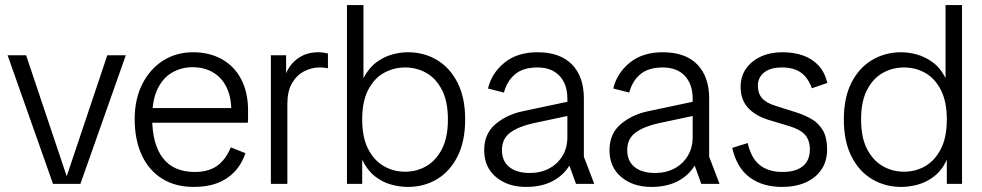

<svg xmlns="http://www.w3.org/2000/svg" viewBox="-20 -725 3873 757"><path d="M189 0 10 -507H83L243 -30L403 -507H476L297 0Z M744 12Q671 12 618.5 -21Q566 -54 538.5 -114.5Q511 -175 511 -255Q511 -334 541 -393.5Q571 -453 623 -486Q675 -519 741 -519Q806 -519 855 -491.5Q904 -464 931 -412.5Q958 -361 958 -290Q958 -275 958 -262Q958 -249 957 -241H554V-299H920L892 -281Q893 -338 874.5 -378Q856 -418 821 -439Q786 -460 739 -460Q696 -460 659.5 -439.5Q623 -419 601.5 -375Q580 -331 580 -260Q580 -157 622 -102Q664 -47 748 -47Q801 -47 835 -70.5Q869 -94 890 -144L948 -121Q932 -76 903.5 -46.5Q875 -17 835.5 -2.5Q796 12 744 12Z M1048 0V-507H1108V-436Q1124 -474 1157 -496.5Q1190 -519 1235 -519Q1245 -519 1255.5 -517.5Q1266 -516 1273 -514V-456Q1263 -458 1256 -458.5Q1249 -459 1240 -459Q1208 -459 1178.5 -443.5Q1149 -428 1131 -396.5Q1113 -365 1113 -316V0Z M1577 -48Q1623 -48 1661 -70Q1699 -92 1722.5 -137.5Q1746 -183 1746 -254Q1746 -325 1722.5 -370.5Q1699 -416 1661 -437.5Q1623 -459 1577 -459Q1532 -459 1493.5 -437.5Q1455 -416 1431.5 -370.5Q1408 -325 1408 -254Q1408 -183 1431.5 -137.5Q1455 -92 1493.5 -70Q1532 -48 1577 -48ZM1348 0V-705H1413V-417Q1434 -457 1463.5 -479Q1493 -501 1525.5 -510Q1558 -519 1588 -519Q1652 -519 1703 -488.5Q1754 -458 1784 -399Q1814 -340 1814 -254Q1814 -168 1784 -108.5Q1754 -49 1703 -18.5Q1652 12 1588 12Q1556 12 1521.5 2.5Q1487 -7 1457.5 -30.5Q1428 -54 1408 -95V0Z M2054 12Q1982 12 1935.5 -27Q1889 -66 1889 -133Q1889 -198 1934 -236Q1979 -274 2044 -287L2261 -333V-277L2082 -239Q2024 -226 1991.5 -202Q1959 -178 1959 -133Q1959 -90 1988 -66.5Q2017 -43 2069 -43Q2112 -43 2145.5 -61Q2179 -79 2198 -111Q2217 -143 2217 -184V-336Q2217 -393 2186 -426Q2155 -459 2099 -459Q2043 -459 2011 -432.5Q1979 -406 1967 -360L1904 -376Q1918 -436 1968.5 -477.5Q2019 -519 2099 -519Q2188 -519 2235 -471Q2282 -423 2282 -337V-107L2323 0H2251L2225 -72Q2200 -32 2157 -10Q2114 12 2054 12Z M2548 12Q2476 12 2429.5 -27Q2383 -66 2383 -133Q2383 -198 2428 -236Q2473 -274 2538 -287L2755 -333V-277L2576 -239Q2518 -226 2485.5 -202Q2453 -178 2453 -133Q2453 -90 2482 -66.5Q2511 -43 2563 -43Q2606 -43 2639.5 -61Q2673 -79 2692 -111Q2711 -143 2711 -184V-336Q2711 -393 2680 -426Q2649 -459 2593 -459Q2537 -459 2505 -432.5Q2473 -406 2461 -360L2398 -376Q2412 -436 2462.5 -477.5Q2513 -519 2593 -519Q2682 -519 2729 -471Q2776 -423 2776 -337V-107L2817 0H2745L2719 -72Q2694 -32 2651 -10Q2608 12 2548 12Z M3063 12Q2987 12 2936 -25.5Q2885 -63 2867 -142L2928 -161Q2942 -100 2976.5 -73.5Q3011 -47 3065 -47Q3117 -47 3145 -69.5Q3173 -92 3173 -136Q3173 -172 3154 -193.5Q3135 -215 3091 -228L3008 -253Q2957 -269 2928.5 -301Q2900 -333 2900 -382Q2900 -424 2921.5 -454.5Q2943 -485 2980 -502Q3017 -519 3064 -519Q3111 -519 3147 -506Q3183 -493 3207.5 -466.5Q3232 -440 3242 -398L3181 -377Q3166 -419 3137.5 -439Q3109 -459 3064 -459Q3017 -459 2992.5 -439Q2968 -419 2968 -387Q2968 -357 2984.5 -338Q3001 -319 3037 -308L3119 -282Q3154 -271 3181.5 -254.5Q3209 -238 3225 -210Q3241 -182 3241 -136Q3241 -90 3219 -57Q3197 -24 3157 -6Q3117 12 3063 12Z M3533 12Q3470 12 3418.5 -18.5Q3367 -49 3337 -108.5Q3307 -168 3307 -254Q3307 -340 3337 -399Q3367 -458 3418.5 -488.5Q3470 -519 3533 -519Q3563 -519 3595.5 -510Q3628 -501 3658 -479Q3688 -457 3708 -417V-705H3773V0H3713V-95Q3694 -54 3664 -30.5Q3634 -7 3600 2.5Q3566 12 3533 12ZM3544 -48Q3590 -48 3628 -70Q3666 -92 3689.5 -137.5Q3713 -183 3713 -254Q3713 -325 3689.5 -370.5Q3666 -416 3628 -437.5Q3590 -459 3544 -459Q3499 -459 3460.5 -437.5Q3422 -416 3398.5 -370.5Q3375 -325 3375 -254Q3375 -183 3398.5 -137.5Q3422 -92 3460.5 -70Q3499 -48 3544 -48Z"/></svg>

Font: TikTok Sans Light
Style: Regular
Weight: 300
Version: Version 4.000